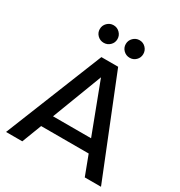

<svg xmlns="http://www.w3.org/2000/svg" viewBox="-220 -1128 1202 1280"><g transform="rotate(30 381.0 -487.5)"><path d="M329 -859.5Q309 -840 281 -840Q253 -840 233 -859.5Q213 -879 213 -907Q213 -935 233 -955Q253 -975 281 -975Q309 -975 329 -955Q349 -935 349 -907Q349 -879 329 -859.5ZM528.5 -859.5Q509 -840 481 -840Q453 -840 433 -859.5Q413 -879 413 -907Q413 -935 433 -955Q453 -975 481 -975Q509 -975 528.5 -955Q548 -935 548 -907Q548 -879 528.5 -859.5ZM621 0 564 -151H198L140 0H15L316 -750H445L746 0ZM234 -247H527L381 -632Z"/></g></svg>

Font: Orkney Medium
Style: Regular
Weight: 500
Designer: Samuel Oakes and Alfredo Marco Pradil
Foundry: Alfredo Marco Pradil
Version: 1.0; ttfautohint (v1.5)